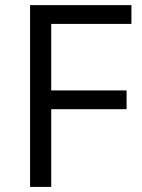

<svg xmlns="http://www.w3.org/2000/svg" viewBox="-20 -734 556 754"><path d="M181.2 0H98.1V-713.9H496.1V-640.1H181.2V-378.9H477.1V-305.2H181.2Z"/></svg>

Font: f0_46825 
Style: Regular
Weight: 400
Foundry: Ascender Corporation
Version: Version 1.10